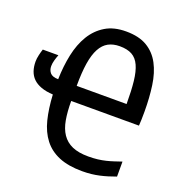

<svg xmlns="http://www.w3.org/2000/svg" viewBox="-133 -748 803 858"><g transform="rotate(20 269.0 -319.0)"><path d="M522 -336.4Q522 -313.5 521.5 -298.1Q521 -282.7 520 -269.5H197.8Q197.8 -218.8 204.6 -180.2Q211.4 -141.6 229 -115.5Q246.6 -89.4 276.9 -75.9Q307.1 -62.5 354 -62.5Q377.9 -62.5 398.2 -64.9Q418.5 -67.4 436.5 -71.8Q454.6 -76.2 471.4 -81.8Q488.3 -87.4 505.9 -93.3V-22Q486.8 -15.1 468.8 -9.5Q450.7 -3.9 432.1 0.2Q413.6 4.4 393.6 6.6Q373.5 8.8 350.6 8.8Q284.7 8.8 240 -9.8Q195.3 -28.3 167.7 -64Q140.1 -99.6 127.2 -151.1Q114.3 -202.6 110.8 -268.6Q77.6 -270.5 54.2 -279.1Q30.8 -287.6 16.1 -302Q1.5 -316.4 -5.4 -336.4Q-12.2 -356.4 -12.2 -380.9Q-12.2 -395 -8.3 -411.9Q-4.4 -428.7 0 -441.9H74.2Q68.8 -428.2 64.7 -413.6Q60.5 -398.9 60.5 -385.3Q60.5 -366.7 71.3 -354Q82 -341.3 109.9 -340.8Q111.3 -403.3 123 -458.7Q134.8 -514.2 159.9 -555.7Q185.1 -597.2 224.9 -621.3Q264.6 -645.5 322.8 -645.5Q384.3 -645.5 423.1 -622.3Q461.9 -599.1 483.9 -557.6Q505.9 -516.1 513.9 -459.5Q522 -402.8 522 -336.4ZM435.1 -341.3Q435.1 -404.8 430.2 -449Q425.3 -493.2 412.6 -521Q399.9 -548.8 377.2 -561.3Q354.5 -573.7 318.8 -573.7Q287.6 -573.7 264.6 -561.3Q241.7 -548.8 226.8 -521.2Q211.9 -493.7 204.8 -449.2Q197.8 -404.8 197.8 -341.3Z"/></g></svg>

Font: Code New Roman
Style: Regular
Weight: 400
Monospace: yes
Designer: Sam Radian
Foundry: Code New Roman
Version: Version 2.00 November 29, 2014